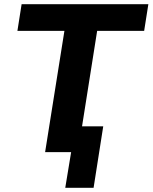

<svg xmlns="http://www.w3.org/2000/svg" viewBox="-20 -725 727 915"><path d="M291 170 319 0H195L287 -578H63L83 -705H687L667 -578H443L371 -123H472L426 170Z"/></svg>

Font: Mulish ExtraBold
Style: Italic
Weight: 800
Italic angle: -9°
Designer: Vernon Adams
Foundry: Vernon Adams
Version: Version 3.603; ttfautohint (v1.8.3)